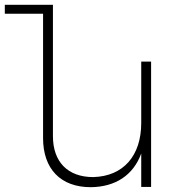

<svg xmlns="http://www.w3.org/2000/svg" viewBox="-83 -777 756 798"><path d="M504 -521V-266C504 -130 430 -44 304 -41C199 -41 137 -104 137 -211V-757H-63V-720H96V-203C96 -75 169 1 294 1C397 0 471 -49 504 -139V0H545V-521Z"/></svg>

Font: Montserrat arm ExtraLight
Style: Regular
Weight: 275
Designer: Julieta Ulanovsky
Foundry: Julieta Ulanovsky
Version: Version 6.000;PS 006.000;hotconv 1.0.88;makeotf.lib2.5.64775